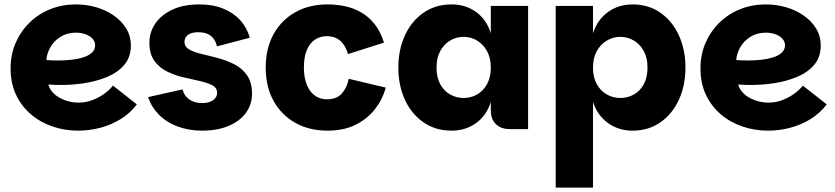

<svg xmlns="http://www.w3.org/2000/svg" viewBox="-20 -585 3784 870"><path d="M334 7Q273 7 217.5 -12Q162 -31 119.5 -67.5Q77 -104 52.5 -156Q28 -208 28 -275Q28 -339 51.5 -392Q75 -445 115.5 -484Q156 -523 209.5 -544Q263 -565 323 -565Q372 -565 416.5 -552Q461 -539 496.5 -514Q532 -489 552.5 -455Q573 -421 573 -379Q573 -326 543 -291Q513 -256 464.5 -236Q416 -216 358.5 -207.5Q301 -199 245 -200Q238 -200 228.5 -200.5Q219 -201 211 -201.5Q203 -202 199 -202Q205 -179 224.5 -160.5Q244 -142 274 -131Q304 -120 336 -120Q368 -120 397.5 -131Q427 -142 451 -159Q475 -176 492 -197L600 -112Q570 -72 527 -45.5Q484 -19 434.5 -6Q385 7 334 7ZM246 -311Q273 -311 302 -314Q331 -317 355.5 -324.5Q380 -332 395.5 -345.5Q411 -359 411 -380Q411 -397 399 -410Q387 -423 367 -430Q347 -437 324 -437Q284 -437 254 -418Q224 -399 208 -370.5Q192 -342 190 -313Q199 -312 214.5 -311.5Q230 -311 246 -311Z M896 7Q835 7 784.5 -12Q734 -31 700 -65.5Q666 -100 651 -145L807 -180Q814 -151 837.5 -134.5Q861 -118 895 -118Q928 -118 946 -131.5Q964 -145 964 -164Q964 -187 942 -198.5Q920 -210 884.5 -218Q849 -226 810 -235Q771 -244 736 -261.5Q701 -279 679 -310Q657 -341 657 -391Q657 -439 683.5 -478Q710 -517 760.5 -541Q811 -565 884 -565Q945 -565 991.5 -546Q1038 -527 1068.5 -493.5Q1099 -460 1112 -414L963 -375Q957 -405 936 -422Q915 -439 880 -439Q848 -439 832 -427Q816 -415 816 -395Q816 -373 838 -360.5Q860 -348 895 -340Q930 -332 969 -321.5Q1008 -311 1043 -293Q1078 -275 1100 -243Q1122 -211 1122 -160Q1122 -112 1094.5 -74Q1067 -36 1016 -14.5Q965 7 896 7Z M1464 7Q1381 7 1318 -28.5Q1255 -64 1219.5 -128Q1184 -192 1184 -279Q1184 -365 1219 -429Q1254 -493 1317 -529Q1380 -565 1464 -565Q1504 -565 1542.5 -557Q1581 -549 1615.5 -529.5Q1650 -510 1677 -476.5Q1704 -443 1720 -392L1557 -340Q1546 -379 1522 -400Q1498 -421 1461 -421Q1430 -421 1406.5 -405Q1383 -389 1370 -357.5Q1357 -326 1357 -279Q1357 -234 1370 -201.5Q1383 -169 1406.5 -152Q1430 -135 1461 -135Q1506 -135 1529.5 -162Q1553 -189 1560 -228L1728 -188Q1715 -138 1681.5 -93.5Q1648 -49 1594 -21Q1540 7 1464 7Z M2026 7Q1953 7 1898.5 -31Q1844 -69 1814.5 -133.5Q1785 -198 1785 -279Q1785 -359 1814.5 -424Q1844 -489 1898.5 -527Q1953 -565 2026 -565Q2090 -565 2137.5 -530.5Q2185 -496 2204 -434V-558H2373V0H2290Q2250 0 2227 -22.5Q2204 -45 2204 -85V-123Q2185 -62 2137.5 -27.5Q2090 7 2026 7ZM2081 -141Q2114 -141 2142 -157Q2170 -173 2187 -204Q2204 -235 2204 -279Q2204 -322 2187 -353Q2170 -384 2142 -401Q2114 -418 2081 -418Q2047 -418 2019 -401Q1991 -384 1974.5 -353Q1958 -322 1958 -279Q1958 -235 1974.5 -204Q1991 -173 2019.5 -157Q2048 -141 2081 -141Z M2846 7Q2783 7 2735 -27.5Q2687 -62 2667 -123V265H2498V-558H2667V-434Q2687 -496 2735 -530.5Q2783 -565 2846 -565Q2919 -565 2973 -527Q3027 -489 3056.5 -424Q3086 -359 3086 -279Q3086 -198 3056.5 -133.5Q3027 -69 2973 -31Q2919 7 2846 7ZM2791 -141Q2824 -141 2852.5 -157Q2881 -173 2897.5 -204Q2914 -235 2914 -279Q2914 -322 2897.5 -353Q2881 -384 2852.5 -401Q2824 -418 2791 -418Q2758 -418 2729.5 -401Q2701 -384 2684 -353Q2667 -322 2667 -279Q2667 -235 2684 -204Q2701 -173 2729.5 -157Q2758 -141 2791 -141Z M3460 7Q3399 7 3343.5 -12Q3288 -31 3245.5 -67.5Q3203 -104 3178.5 -156Q3154 -208 3154 -275Q3154 -339 3177.5 -392Q3201 -445 3241.5 -484Q3282 -523 3335.5 -544Q3389 -565 3449 -565Q3498 -565 3542.5 -552Q3587 -539 3622.5 -514Q3658 -489 3678.5 -455Q3699 -421 3699 -379Q3699 -326 3669 -291Q3639 -256 3590.5 -236Q3542 -216 3484.5 -207.5Q3427 -199 3371 -200Q3364 -200 3354.5 -200.5Q3345 -201 3337 -201.5Q3329 -202 3325 -202Q3331 -179 3350.5 -160.5Q3370 -142 3400 -131Q3430 -120 3462 -120Q3494 -120 3523.5 -131Q3553 -142 3577 -159Q3601 -176 3618 -197L3726 -112Q3696 -72 3653 -45.5Q3610 -19 3560.5 -6Q3511 7 3460 7ZM3372 -311Q3399 -311 3428 -314Q3457 -317 3481.5 -324.5Q3506 -332 3521.5 -345.5Q3537 -359 3537 -380Q3537 -397 3525 -410Q3513 -423 3493 -430Q3473 -437 3450 -437Q3410 -437 3380 -418Q3350 -399 3334 -370.5Q3318 -342 3316 -313Q3325 -312 3340.5 -311.5Q3356 -311 3372 -311Z"/></svg>

Font: Parkinsans
Style: Bold
Weight: 700
Designer: Red Stone, Indian Type Foundry
Foundry: Indian Type Foundry
Version: Version 1.000